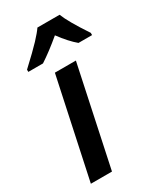

<svg xmlns="http://www.w3.org/2000/svg" viewBox="-193 -837 766 908"><g transform="rotate(-30 189.5 -383.0)"><path d="M138.2 0H22.9L138.2 -540H252.9ZM379.4 -606H305.2Q268.1 -636.7 226.6 -692.9Q162.6 -639.2 111.3 -606H31.2V-618.2Q98.6 -680.7 129.4 -713.6Q160.2 -746.6 173.3 -766.1H294.4Q313 -717.8 379.4 -618.2Z"/></g></svg>

Font: Open Sans Semibold
Style: Italic
Weight: 600
Italic angle: -12°
Foundry: Ascender Corporation
Version: Version 1.10